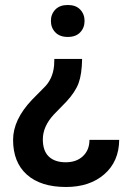

<svg xmlns="http://www.w3.org/2000/svg" viewBox="-20 -558 526 766"><path d="M307.6 -322.8Q306.6 -262.2 293.7 -226.8Q280.8 -191.4 245.1 -152.8L194.8 -101.1Q150.9 -53.7 150.9 -2Q150.9 43.9 174.8 66.7Q198.7 89.4 242.2 89.4Q285.2 89.4 311 64.9Q336.9 40.5 336.9 0H455.6Q454.6 86.4 396.2 137.2Q337.9 188 243.2 188Q142.6 188 87.4 138.9Q32.2 89.8 32.2 0Q32.2 -80.6 107.9 -160.2L152.8 -205.6Q190.9 -240.7 195.8 -296.9L196.8 -322.8ZM317.4 -474.6Q317.4 -447.3 300 -429Q282.7 -410.6 250.5 -410.6Q218.3 -410.6 200.7 -429Q183.1 -447.3 183.1 -474.6Q183.1 -501.5 200.7 -519.8Q218.3 -538.1 250.5 -538.1Q282.7 -538.1 300 -519.8Q317.4 -501.5 317.4 -474.6Z"/></svg>

Font: Vazir Medium UI
Style: Medium-UI
Weight: 500
Designer: Saber Rastikerdar
Foundry: Saber Rastikerdar
Version: Version 30.0.0